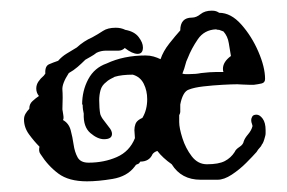

<svg xmlns="http://www.w3.org/2000/svg" viewBox="-20 -339 539 360"><path d="M143 1Q109 1 89.5 -13.5Q70 -28 56 -50Q52 -55 54 -64Q44 -74 34.5 -87Q25 -100 25 -115Q25 -121 28 -126Q31 -131 35 -135V-136Q35 -144 41 -149.5Q47 -155 53 -159Q48 -165 48 -173Q48 -180 52 -186Q56 -192 62 -197L65 -201Q64 -215 72 -218.5Q80 -222 89 -225Q96 -233 105 -238.5Q114 -244 124 -250Q137 -262 153 -269Q164 -275 173 -281Q182 -287 197 -287Q202 -287 206.5 -286Q211 -285 215 -283Q232 -280 240 -269.5Q248 -259 248 -250Q248 -238 238 -238Q228 -238 214 -249Q209 -244 202 -244H178Q174 -244 169.5 -243Q165 -242 161 -240Q156 -236 150.5 -233Q145 -230 140 -227Q133 -220 125.5 -213.5Q118 -207 109 -202Q96 -182 97 -170.5Q98 -159 97 -134Q97 -133 98.5 -124.5Q100 -116 98 -114Q109 -108 112.5 -95Q116 -82 118 -68Q120 -54 125.5 -44Q131 -34 146 -34Q175 -34 199 -44.5Q223 -55 233 -80Q233 -84 232.5 -87.5Q232 -91 232 -95Q232 -101 234 -106.5Q236 -112 243 -116L247 -118Q256 -133 256 -153Q256 -169 249.5 -182Q243 -195 229 -199Q208 -199 195 -195Q191 -193 186.5 -190.5Q182 -188 179 -185Q171 -179 168.5 -170Q166 -161 166 -151Q166 -144 166.5 -137Q167 -130 168 -125Q170 -119 174.5 -113.5Q179 -108 184 -101Q190 -94 190 -88Q190 -78 175 -78Q163 -78 149.5 -89.5Q136 -101 137 -126Q136 -130 135.5 -134Q135 -138 135 -143H134Q134 -169 145.5 -190.5Q157 -212 180 -220Q212 -235 253 -235Q261 -235 268 -233Q275 -231 281 -228Q286 -243 297.5 -257.5Q309 -272 318 -282Q318 -306 340 -306Q348 -306 356 -312.5Q364 -319 377 -319Q382 -319 385 -318Q388 -317 391 -315Q413 -315 432.5 -293Q452 -271 464.5 -242Q477 -213 477 -191Q477 -184 470.5 -182.5Q464 -181 456 -180H448Q441 -180 434.5 -180.5Q428 -181 425 -181Q415 -181 397 -180Q379 -179 361.5 -177Q344 -175 334 -171Q328 -169 324 -161.5Q320 -154 318 -143V-130Q318 -131 318 -129Q318 -127 316 -123V-110Q316 -99 322 -80Q328 -61 339.5 -46Q351 -31 368 -31Q390 -31 401.5 -37Q413 -43 420 -54Q422 -59 429 -63.5Q436 -68 437 -74Q439 -80 445 -87Q451 -94 453 -101Q454 -103 452.5 -106.5Q451 -110 451 -114Q451 -117 453 -120.5Q455 -124 461 -124Q467 -124 472.5 -116.5Q478 -109 478 -95Q478 -92 478 -89Q478 -86 477 -83Q474 -71 471 -68Q470 -65 467 -62Q464 -59 461 -54Q454 -46 441.5 -33.5Q429 -21 414.5 -11.5Q400 -2 388 -2H356Q320 -2 302 -31Q285 -43 275 -56Q269 -54 266 -50Q260 -36 243 -36L241 -33Q240 -32 238.5 -31.5Q237 -31 235 -30L232 -26Q218 -8 191 -3.5Q164 1 143 1ZM322 -201Q325 -200 328 -200Q331 -200 334 -200Q341 -200 346.5 -200.5Q352 -201 357 -202Q365 -203 372.5 -203.5Q380 -204 385 -204H399Q398 -206 398 -210Q398 -223 413 -234Q411 -245 409 -258Q407 -271 399 -280L391 -283Q387 -283 385 -284Q363 -283 351 -265.5Q339 -248 332 -230Q329 -224 327.5 -217.5Q326 -211 322 -201Z"/></svg>

Font: Are You Serious
Style: Regular
Weight: 400
Designer: Robert E. Leuschke
Foundry: Robert E. Leuschke
Version: Version 1.100